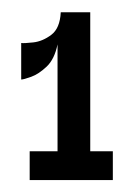

<svg xmlns="http://www.w3.org/2000/svg" viewBox="-20 -707 221 317"><path d="M75 -421.7V-633.7Q70 -609.3 57 -597Q44 -584.7 31.5 -580.2Q19 -575.7 15 -575.7V-636Q19.7 -635.3 35 -637Q50.3 -638.7 64.7 -649.5Q79 -660.3 80.3 -686.7H129V-421.7ZM29 -409.7V-457.3H166.3V-409.7Z"/></svg>

Font: Darker Grotesque Light
Style: Regular
Weight: 300
Designer: Gabriel Lam
Foundry: TypeRant
Version: Version 1.000;gftools[0.9.28]